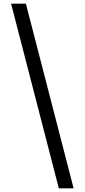

<svg xmlns="http://www.w3.org/2000/svg" viewBox="-20 -852 458 1038"><path d="M40 -832H120L378 166H298Z"/></svg>

Font: Noto Sans Gurmukhi UI SemiCondensed
Style: Regular
Weight: 400
Width: 4
Designer: Jelle Bosma - Monotype Design Team
Foundry: Monotype Imaging Inc.
Version: Version 2.004; ttfautohint (v1.8.4.7-5d5b)